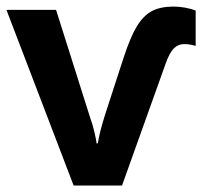

<svg xmlns="http://www.w3.org/2000/svg" viewBox="-20 -577 645 597"><path d="M0 -546.4H154.3L260.7 -210Q267.6 -191.4 273.2 -168Q278.8 -144.5 280.3 -131.3H284.2Q290 -168.5 307.6 -223.1L364.3 -397.5Q385.7 -462.9 405.8 -495.6Q425.8 -528.3 452.1 -542.5Q479 -556.6 520 -556.6Q536.6 -556.6 555.7 -553.2Q574.7 -549.8 588.4 -543.9V-434.1Q570.8 -439.9 552.2 -439.9Q535.2 -439.9 522.5 -428.2Q506.8 -414.1 493.7 -375.5L359.4 0H209Z"/></svg>

Font: Viking Open Sans
Style: Bold
Weight: 700
Foundry: Ascender Corporation
Version: Version 2.001